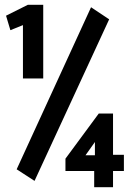

<svg xmlns="http://www.w3.org/2000/svg" viewBox="-20 -705 540 795"><path d="M75 -380V-601L23 -580L5 -640L95 -685H159V-380ZM123 44 49 -4 357 -675 432 -625ZM370 70V3H251V-48L389 -235H448V-64H493V3H448V70ZM334 -62H373V-117Z"/></svg>

Font: Inconsolata Black
Style: Regular
Weight: 900
Monospace: yes
Designer: Raph Levien, Cyreal, Brenton Simpson
Foundry: Raph Levien, Cyreal, Google
Version: Version 3.001; ttfautohint (v1.8.2.53-6de2)